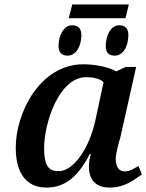

<svg xmlns="http://www.w3.org/2000/svg" viewBox="-20 -836 660 866"><path d="M290 -754H546L561 -816H306ZM285 -585C321 -585 347 -624 347 -679C347 -709 330 -722 305 -722C266 -722 244 -674 244 -627C244 -597 262 -585 285 -585ZM497 -585C534 -585 559 -624 559 -679C559 -709 542 -722 518 -722C478 -722 457 -674 457 -627C457 -597 473 -585 497 -585ZM190 10C278 10 335 -45 385 -141H390C384 -120 381 -104 381 -84C381 -20 417 10 474 10C547 10 587 -28 620 -49L605 -87C581 -75 567 -63 543 -63C516 -63 502 -83 502 -121C502 -143 519 -205 523 -217L594 -534H547L504 -514C471 -534 408 -546 356 -546C160 -546 51 -327 51 -170C51 -54 99 10 190 10ZM245 -64C207 -64 179 -77 179 -168C179 -281 246 -488 369 -488C398 -488 431 -482 447 -465L411 -297C382 -162 310 -64 245 -64Z"/></svg>

Font: Noto Serif Semi
Style: Italic
Weight: 600
Italic angle: -12°
Designer: Monotype Design Team
Foundry: Monotype Imaging Inc.
Version: Version 1.901